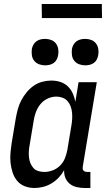

<svg xmlns="http://www.w3.org/2000/svg" viewBox="-20 -930 540 958"><path d="M152 8Q126 8 103 -1Q80 -10 65 -28.5Q50 -47 42.5 -70.5Q35 -94 32.5 -118.5Q30 -143 32.5 -169Q35 -195 39 -221L59 -341Q63 -363 69 -385.5Q75 -408 86 -429Q97 -450 112.5 -469Q128 -488 148 -502Q168 -516 191 -522Q214 -528 236 -528Q260 -528 281.5 -521Q303 -514 318.5 -499Q334 -484 343 -464Q352 -444 356 -422L372 -520H463L393 -99Q392 -93 392.5 -88Q393 -83 396.5 -79Q400 -75 405.5 -73.5Q411 -72 416 -72H431V8H402Q382 8 362.5 3.5Q343 -1 328.5 -12.5Q314 -24 306.5 -42Q299 -60 300 -81Q289 -61 273 -44Q257 -27 237 -15Q217 -3 195 2.5Q173 8 152 8ZM201 -72Q222 -72 243 -80Q264 -88 280 -104Q296 -120 304 -140.5Q312 -161 316 -182L336 -302Q339 -319 340 -335.5Q341 -352 339.5 -368Q338 -384 332.5 -399Q327 -414 317 -425.5Q307 -437 292 -442.5Q277 -448 261 -448Q239 -448 217.5 -438Q196 -428 181.5 -410Q167 -392 159 -370.5Q151 -349 148 -327L128 -207Q125 -192 124 -176.5Q123 -161 124.5 -145.5Q126 -130 131.5 -116.5Q137 -103 146.5 -92Q156 -81 171 -76.5Q186 -72 201 -72ZM405 -604Q389 -604 374.5 -609.5Q360 -615 350.5 -627Q341 -639 339 -654.5Q337 -670 339 -686Q341 -697 347 -707.5Q353 -718 362.5 -724.5Q372 -731 383 -733.5Q394 -736 405 -736Q421 -736 435.5 -730.5Q450 -725 459 -713Q468 -701 470.5 -685.5Q473 -670 470 -654Q468 -643 462.5 -632.5Q457 -622 447.5 -615.5Q438 -609 427 -606.5Q416 -604 405 -604ZM205 -604Q189 -604 174.5 -609.5Q160 -615 150.5 -627Q141 -639 139 -654.5Q137 -670 139 -686Q141 -697 147 -707.5Q153 -718 162.5 -724.5Q172 -731 183 -733.5Q194 -736 205 -736Q221 -736 235.5 -730.5Q250 -725 259 -713Q268 -701 270.5 -685.5Q273 -670 270 -654Q268 -643 262.5 -632.5Q257 -622 247.5 -615.5Q238 -609 227 -606.5Q216 -604 205 -604ZM189 -840 188 -910H488L489 -840Z"/></svg>

Font: Iosevka Curly Slab Medium
Style: Italic
Weight: 500
Italic angle: -9°
Monospace: yes
Designer: Belleve Invis
Foundry: Belleve Invis
Version: Version 22.1.2; ttfautohint (v1.8.4)